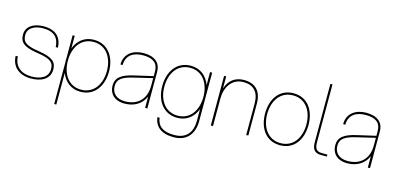

<svg xmlns="http://www.w3.org/2000/svg" viewBox="-80 -1225 3997 1943"><g transform="rotate(15 1919.0 -254.0)"><path d="M244 12C342 12 440 -27 440 -134C440 -208 402 -252 254 -275C113 -296 75 -325 75 -399C75 -472 144 -511 234 -511C351 -511 400 -455 405 -360H428C423 -466 364 -532 234 -532C129 -532 52 -483 52 -398C52 -314 98 -276 246 -254C388 -233 417 -198 417 -133C417 -45 338 -9 244 -9C129 -9 63 -71 59 -170H36C39 -64 111 12 244 12Z M539 -520V-289C538 -279 538 -270 538 -260C538 -250 538 -241 539 -231V200H561V-131C594 -46 663 12 761 12C911 12 990 -111 990 -260C990 -409 911 -532 761 -532C663 -532 594 -474 561 -389V-520ZM559 -260C559 -395 628 -510 763 -510C898 -510 968 -395 968 -260C968 -125 898 -10 763 -10C628 -10 559 -125 559 -260Z M1438 0H1461V-385C1461 -476 1399 -532 1282 -532C1173 -532 1083 -475 1083 -360H1106C1106 -469 1188 -509 1282 -509C1386 -509 1439 -469 1439 -382V-333L1248 -289C1114 -259 1061 -216 1061 -133C1061 -52 1115 12 1224 12C1317 12 1397 -28 1438 -118ZM1083 -134C1083 -210 1135 -240 1250 -267L1439 -312V-231C1439 -83 1346 -11 1223 -11C1129 -11 1083 -64 1083 -134Z M1792 212C1938 212 2001 111 2001 -10V-520H1979V-384C1947 -472 1877 -532 1777 -532C1627 -532 1548 -409 1548 -259C1548 -110 1627 13 1777 13C1876 13 1945 -46 1978 -132V-10C1978 106 1924 189 1791 189C1672 189 1617 144 1605 58H1582C1594 153 1659 212 1792 212ZM1570 -259C1570 -395 1640 -510 1775 -510C1910 -510 1979 -395 1979 -259C1979 -124 1910 -9 1775 -9C1640 -9 1570 -124 1570 -259Z M2497 -330V0H2519V-333C2519 -464 2452 -532 2333 -532C2234 -532 2174 -476 2148 -394V-520H2126V0H2149V-291C2149 -406 2213 -510 2332 -510C2436 -510 2497 -453 2497 -330Z M2853 12C3003 12 3080 -111 3080 -260C3080 -409 3003 -532 2853 -532C2702 -532 2625 -409 2625 -260C2625 -111 2702 12 2853 12ZM2647 -260C2647 -395 2717 -510 2853 -510C2989 -510 3058 -395 3058 -260C3058 -125 2989 -10 2853 -10C2717 -10 2647 -125 2647 -260Z M3186 -720V-121C3186 -61 3191 0 3286 0H3342V-21H3283C3216 -21 3208 -64 3208 -120V-720Z M3771 0H3794V-385C3794 -476 3732 -532 3615 -532C3506 -532 3416 -475 3416 -360H3439C3439 -469 3521 -509 3615 -509C3719 -509 3772 -469 3772 -382V-333L3581 -289C3447 -259 3394 -216 3394 -133C3394 -52 3448 12 3557 12C3650 12 3730 -28 3771 -118ZM3416 -134C3416 -210 3468 -240 3583 -267L3772 -312V-231C3772 -83 3679 -11 3556 -11C3462 -11 3416 -64 3416 -134Z"/></g></svg>

Font: Aspekta 50
Style: Regular
Weight: 50
Designer: Ivo Dolenc
Version: Version 2.000